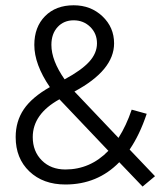

<svg xmlns="http://www.w3.org/2000/svg" viewBox="-20 -683 604 724"><path d="M517.6 20.5 564.5 -18.6 468.8 -119.1Q506.8 -174.8 533.2 -253.9L476.6 -269.5Q456.1 -209 426.8 -163.1L260.7 -337.9Q410.2 -418 410.2 -519.5Q410.2 -580.1 366.2 -621.6Q322.3 -663.1 257.8 -663.1Q190.4 -663.1 149.9 -622.1Q109.4 -581.1 109.4 -513.7Q109.4 -440.4 168 -354.5Q100.6 -316.4 69.8 -271Q39.1 -225.6 39.1 -166Q39.1 -85.9 90.8 -36.6Q142.6 12.7 226.6 12.7Q347.7 12.7 429.7 -71.3ZM226.6 -43.9Q171.9 -43.9 137.7 -78.1Q103.5 -112.3 103.5 -166Q103.5 -252.9 204.1 -308.6L388.7 -114.3Q320.3 -43.9 226.6 -43.9ZM173.8 -513.7Q173.8 -555.7 197.3 -581.1Q220.7 -606.4 257.8 -606.4Q294.9 -606.4 320.3 -581.5Q345.7 -556.6 345.7 -519.5Q345.7 -482.4 316.4 -450.2Q287.1 -418 223.6 -383.8Q173.8 -455.1 173.8 -513.7Z"/></svg>

Font: Lohit Devanagari
Style: Regular
Weight: 400
Version: 2.95.4